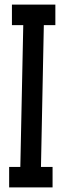

<svg xmlns="http://www.w3.org/2000/svg" viewBox="-20 -820 282 840"><path d="M67.9 -40 83 -769 172.9 -767.1 158.2 -38.1ZM32.2 -799.8H222.2V-710H32.2ZM20 -89.8H210V0H20Z"/></svg>

Font: Opir
Style: Regular
Weight: 400
Designer: Maksym Kobuzan
Version: Version 1.000;FEAKit 1.0